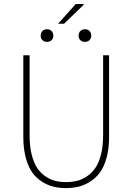

<svg xmlns="http://www.w3.org/2000/svg" viewBox="-20 -940 670 972"><path d="M98.1 -246.1V-660.2H129.9V-253.9Q129.9 -200.7 139.9 -159.4Q149.9 -118.2 166.7 -92Q183.6 -65.9 207.8 -48.8Q231.9 -31.7 257.8 -24.9Q283.7 -18.1 314 -18.1Q344.7 -18.1 371.3 -24.9Q397.9 -31.7 422.4 -48.8Q446.8 -65.9 464.1 -92Q481.4 -118.2 491.7 -159.4Q502 -200.7 502 -253.9V-660.2H532.2V-246.1Q532.2 -187 519.5 -141.1Q506.8 -95.2 486.1 -66.9Q465.3 -38.6 436.3 -20.3Q407.2 -2 377.4 5.1Q347.7 12.2 314 12.2Q280.3 12.2 250.7 5.1Q221.2 -2 192.4 -20.3Q163.6 -38.6 143.3 -66.9Q123 -95.2 110.6 -141.1Q98.1 -187 98.1 -246.1ZM217.8 -728Q204.1 -728 195.1 -736.6Q186 -745.1 186 -759.8Q186 -774.4 195.1 -783.2Q204.1 -792 217.8 -792Q231.4 -792 240.7 -783.2Q250 -774.4 250 -759.8Q250 -745.1 241 -736.6Q231.9 -728 217.8 -728ZM410.2 -728Q396 -728 387 -736.6Q377.9 -745.1 377.9 -759.8Q377.9 -774.4 387.2 -783.2Q396.5 -792 410.2 -792Q423.8 -792 432.9 -783.2Q441.9 -774.4 441.9 -759.8Q441.9 -745.1 432.9 -736.6Q423.8 -728 410.2 -728ZM273.9 -819.8 363.8 -919.9H401.9L403.8 -916L304.2 -819.8Z"/></svg>

Font: Source Sans 3 ExtraLight
Style: Regular
Weight: 200
Designer: Paul D. Hunt
Foundry: Adobe
Version: Version 3.052;hotconv 1.1.0;makeotfexe 2.6.0